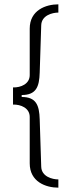

<svg xmlns="http://www.w3.org/2000/svg" viewBox="-20 -706 355 885"><path d="M80 -259V-268C147 -268 161 -306 163 -371L170 -589C171 -635 221 -648 249 -648V-686C191 -686 117 -659 117 -574V-360C117 -319 76 -302 40 -303V-224C76 -225 117 -208 117 -167V47C117 132 191 159 249 159V121C221 121 171 108 170 62L163 -156C161 -221 147 -259 80 -259Z"/></svg>

Font: Chivo Light
Style: Regular
Weight: 300
Designer: Hector Gatti
Foundry: Omnibus-Type
Version: Version 1.003;PS 001.003;hotconv 1.0.70;makeotf.lib2.5.58329